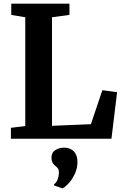

<svg xmlns="http://www.w3.org/2000/svg" viewBox="-20 -763 678 1056"><path d="M119 -668 42 -681V-743H362V-681L266 -668V-71L480 -80L543 -267L624 -256L593 0H40V-60L119 -70ZM324 273H323L278 257L277 250Q289 244 296.5 224.5Q304 205 304 185Q304 171 299 164Q294 157 284 149Q263 134 263 105Q263 76 284.5 62.5Q306 49 330 49H333Q366 49 386 69.5Q406 90 406 128Q406 163 391 194.5Q376 226 356 247Q336 268 324 273Z"/></svg>

Font: Koeln Type Serif
Style: Bold
Weight: 700
Designer: Eben Sorkin
Foundry: Eben Sorkin
Version: Version 2.002